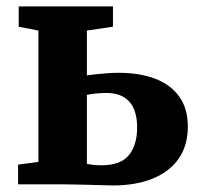

<svg xmlns="http://www.w3.org/2000/svg" viewBox="-20 -576 626 600"><path d="M36.5 0V-61.5L100 -70V-480.5L38.5 -492.5V-556H333V-492.5L251.5 -480.5V-340.5Q262.5 -342 278.2 -343.8Q294 -345.5 312.8 -347Q331.5 -348.5 351 -348.5Q416 -348.5 464.8 -330Q513.5 -311.5 540.2 -274Q567 -236.5 567 -180.5Q567 -121.5 538.5 -80.5Q510 -39.5 457.5 -18Q405 3.5 332.5 3.5Q323.5 3.5 302.5 2.8Q281.5 2 256.2 1.5Q231 1 208.2 0.5Q185.5 0 172.5 0ZM297 -59.5Q357 -59.5 382.8 -91.2Q408.5 -123 408.5 -177Q408.5 -231.5 384 -258.5Q359.5 -285.5 312.5 -285.5Q295.5 -285.5 279.5 -283.8Q263.5 -282 251.5 -279.5V-64Q260 -62 272.2 -60.8Q284.5 -59.5 297 -59.5Z"/></svg>

Font: Merriweather ExtraBold
Style: Regular
Weight: 800
Version: Version 2.100